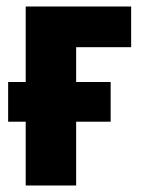

<svg xmlns="http://www.w3.org/2000/svg" viewBox="-20 -570 439 590"><path d="M383 -550V-425H214V-318H320V-196H214V0H59V-196H5V-318H59V-550Z"/></svg>

Font: Noto Sans Display Condensed ExtraBold
Style: Regular
Weight: 800
Width: 3
Designer: Monotype Design Team
Foundry: Monotype Imaging Inc.
Version: Version 2.003